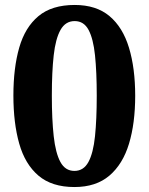

<svg xmlns="http://www.w3.org/2000/svg" viewBox="-20 -744 599 774"><path d="M280 10Q189 10 135 -36Q81 -82 57.5 -165Q34 -248 34 -359Q34 -470 57.5 -552Q81 -634 135 -679Q189 -724 281 -724Q368 -724 421.5 -679Q475 -634 500 -551.5Q525 -469 525 -358Q525 -247 500 -164.5Q475 -82 421 -36Q367 10 280 10ZM280 -55Q317 -55 336.5 -91Q356 -127 363 -195Q370 -263 370 -358Q370 -454 363 -521Q356 -588 337 -623.5Q318 -659 281 -659Q244 -659 224 -623.5Q204 -588 196.5 -521Q189 -454 189 -358Q189 -263 196.5 -195Q204 -127 223.5 -91Q243 -55 280 -55Z"/></svg>

Font: Noto Serif Kannada
Style: Regular
Weight: 400
Designer: Universal Thirst, Indian Type Foundry and the Monotype Design Team
Foundry: Monotype Imaging Inc.
Version: Version 2.003